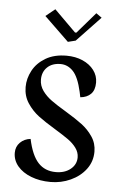

<svg xmlns="http://www.w3.org/2000/svg" viewBox="-48 -630 421 681"><g transform="rotate(5 163.0 -289.0)"><path d="M175.8 -483.4 203.1 -490.2 287.6 -579.1 267.6 -593.3 203.1 -518.6H198.2L121.6 -594.7L88.4 -567.9ZM303.7 -103.5Q303.7 -133.3 287.8 -156.7Q272 -180.2 249.3 -197.3Q226.6 -214.4 189.5 -236.8Q156.7 -256.3 137.5 -270.3Q118.2 -284.2 105.2 -302.2Q92.3 -320.3 92.3 -341.8Q92.3 -369.1 109.9 -386Q127.4 -402.8 157.2 -402.8Q182.6 -402.8 201.9 -382.6Q221.2 -362.3 232.9 -310.5L236.8 -291.5Q260.3 -293.5 274.2 -307.4Q288.1 -321.3 288.1 -348.1Q288.1 -372.6 273.4 -392.1Q258.8 -411.6 233.2 -422.9Q207.5 -434.1 175.8 -434.1Q131.8 -434.1 101.3 -416Q70.8 -397.9 55.7 -369.6Q40.5 -341.3 40.5 -311Q40.5 -278.8 57.1 -253.7Q73.7 -228.5 96.9 -210.9Q120.1 -193.4 158.2 -170.4Q188.5 -151.9 205.8 -139.6Q223.1 -127.4 234.6 -111.8Q246.1 -96.2 246.1 -78.1Q246.1 -52.7 225.6 -36.1Q205.1 -19.5 173.3 -19.5Q134.3 -19.5 110.4 -45.4Q86.4 -71.3 74.2 -128.9Q51.8 -126.5 37.1 -111.8Q22.5 -97.2 22.5 -75.2Q22.5 -48.8 40 -27.8Q57.6 -6.8 88.4 5.1Q119.1 17.1 157.7 17.1Q195.3 17.1 229 1.7Q262.7 -13.7 283.2 -41Q303.7 -68.4 303.7 -103.5Z"/></g></svg>

Font: Neuton Light
Style: Regular
Weight: 300
Designer: Brian M Zick
Foundry: Brian M Zick
Version: Version 1.560